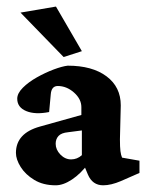

<svg xmlns="http://www.w3.org/2000/svg" viewBox="-20 -550 441 576"><path d="M147 5.9Q109.4 5.9 82.8 -10.3Q56.2 -26.4 42 -49.1Q27.8 -71.8 27.8 -91.3Q27.8 -150.4 100.1 -170.4L224.1 -205.1V-228.5Q224.1 -252.9 201.9 -272.5Q179.7 -292 153.3 -292Q134.3 -292 132.3 -267.1L127.4 -213.9Q85.4 -205.6 58.6 -216.8Q31.7 -228 31.7 -253.9Q31.7 -270 48.6 -286.9Q65.4 -303.7 90.6 -317.9Q115.7 -332 141.1 -341.6Q166.5 -351.1 183.1 -353Q256.8 -353 299.6 -321Q342.3 -289.1 342.3 -233.9L339.8 -132.3Q339.8 -108.4 341.3 -96.7Q342.8 -85 346.2 -77.1L398.4 -67.9V-31.2L342.8 -6.8Q313 5.9 289.6 5.9Q257.3 5.9 243.7 -26.4L228 -64L245.6 -60.1Q222.2 -28.8 196 -11.5Q169.9 5.9 147 5.9ZM193.4 -71.8Q211.4 -71.8 225.6 -84.5V-158.7L184.1 -153.3Q164.1 -151.4 155.5 -142.1Q147 -132.8 147 -118.7Q147 -101.1 161.1 -86.4Q175.3 -71.8 193.4 -71.8ZM170.9 -378.9 41.5 -512.2 147.9 -530.3 225.6 -396.5Z"/></svg>

Font: Lateef ExtraBold
Style: Regular
Weight: 800
Designer: SIL International
Foundry: SIL International
Version: Version 4.200